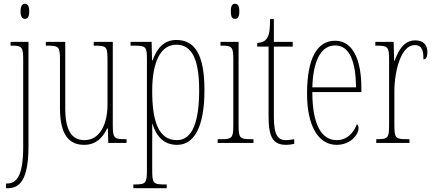

<svg xmlns="http://www.w3.org/2000/svg" viewBox="-20 -758 2297 1018"><path d="M112 -658C125 -658 135 -666 135 -698C135 -729 125 -738 112 -738C100 -738 89 -729 89 -698C89 -666 100 -658 112 -658ZM12 240H21C81 240 131 201 131 18V-536H36V-516H47C97 -516 103 -506 103 -440V20C103 171 70 215 17 215H12Z M426 10C487 10 524 -26 548 -77H552L554 0H651V-20H649C583 -20 578 -24 578 -101V-536H477V-516H480C550 -516 550 -510 550 -426V-203C550 -104 512 -15 428 -15C358 -15 326 -70 326 -183V-536H223V-516H227C292 -516 298 -511 298 -443V-184C298 -44 346 10 426 10Z M687 240H864V220H853C793 220 787 214 787 144V14C787 -34 788 -77 787 -102H788C809 -35 848 10 919 10C1007 10 1064 -80 1064 -280C1064 -469 1013 -546 915 -546C847 -546 812 -500 789 -438H786L784 -536H672V-516H687C756 -516 759 -510 759 -441V144C759 214 753 220 692 220H687ZM918 -15C818 -15 787 -120 787 -276C787 -431 832 -521 915 -521C997 -521 1036 -444 1036 -280C1036 -119 1003 -15 918 -15Z M1226 -658C1239 -658 1249 -666 1249 -698C1249 -729 1239 -738 1226 -738C1212 -738 1204 -729 1204 -698C1204 -666 1212 -658 1226 -658ZM1134 0H1324V-20H1311C1251 -20 1245 -26 1245 -96V-536H1149V-516H1155C1213 -516 1217 -508 1217 -437V-96C1217 -26 1211 -20 1150 -20H1134Z M1498 10C1509 10 1525 8 1540 5V-20C1523 -17 1512 -15 1496 -15C1454 -15 1432 -40 1432 -140V-511H1532V-536H1432V-657H1412C1411 -610 1411 -575 1394 -553C1385 -540 1369 -532 1344 -530V-511H1404V-141C1404 -26 1430 10 1498 10Z M1765 10C1840 10 1881 -46 1881 -77C1881 -90 1877 -96 1872 -99C1856 -57 1823 -15 1765 -15C1685 -15 1636 -97 1636 -270H1896V-291C1896 -445 1849 -542 1757 -542C1662 -542 1608 -450 1608 -262C1608 -88 1669 10 1765 10ZM1868 -295H1636C1640 -431 1679 -517 1757 -517C1836 -517 1866 -427 1868 -295Z M1975 0H2151V-20H2140C2077 -20 2071 -25 2071 -96V-274C2071 -382 2107 -519 2178 -519C2223 -519 2225 -480 2225 -443C2241 -443 2246 -460 2246 -483C2246 -517 2227 -544 2182 -544C2117 -544 2090 -483 2072 -435H2070L2067 -536H1970V-516H1973C2037 -516 2043 -511 2043 -440V-96C2043 -25 2037 -20 1976 -20H1975Z"/></svg>

Font: Noto Serif ExtraCondensed Thin
Style: Regular
Weight: 100
Width: 2
Designer: Monotype Design Team
Foundry: Monotype Imaging Inc.
Version: Version 2.013